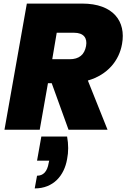

<svg xmlns="http://www.w3.org/2000/svg" viewBox="-20 -725 725 1073"><path d="M211 38 187 173H255L252 186C244 235 221 257 187 257L174 328C278 328 339 257 355 164C363 125 363 82 355 38ZM202 0 248 -260H269L363 0H581L471 -275C582 -307 646 -387 662 -479C685 -605 614 -705 439 -705H130L5 0ZM461 -468C452 -419 422 -394 369 -394H272L297 -542H394C448 -542 469 -512 461 -468Z"/></svg>

Font: SVN-Poppins ExtraBold
Style: Italic
Weight: 800
Italic angle: -10°
Designer: Ninad Kale (Devanagari), Jonny Pinhorn (Latin)
Foundry: Indian Type Foundry
Version: Version 3.002 2017